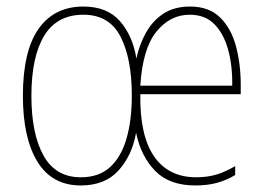

<svg xmlns="http://www.w3.org/2000/svg" viewBox="-20 -557 808 587"><path d="M561 -537Q619 -537 653 -503.5Q687 -470 701.5 -415.5Q716 -361 716 -298V-269H409Q407 -143 451 -79Q495 -15 580 -15Q612 -15 639 -22.5Q666 -30 699 -49V-22Q673 -6 643.5 2Q614 10 577 10Q498 10 454.5 -34.5Q411 -79 396 -151Q384 -82 342.5 -36Q301 10 227 10Q139 10 94.5 -62.5Q50 -135 50 -264Q50 -401 98 -469Q146 -537 235 -537Q308 -537 347 -492Q386 -447 397 -378Q406 -421 426.5 -457.5Q447 -494 480 -515.5Q513 -537 561 -537ZM235 -512Q154 -512 115 -447.5Q76 -383 76 -264Q76 -148 113 -81.5Q150 -15 227 -15Q283 -15 317 -46.5Q351 -78 367 -134Q383 -190 383 -265Q383 -378 348.5 -445Q314 -512 235 -512ZM560 -512Q500 -512 458 -460Q416 -408 409 -295H690Q691 -356 677.5 -405Q664 -454 635.5 -483Q607 -512 560 -512Z"/></svg>

Font: Noto Sans Khmer Condensed Thin
Style: Regular
Weight: 100
Width: 3
Designer: Danh Hong and the Monotype Design Team
Foundry: Monotype Imaging Inc.
Version: Version 2.004; ttfautohint (v1.8.4.7-5d5b)